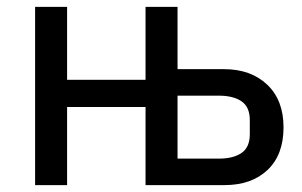

<svg xmlns="http://www.w3.org/2000/svg" viewBox="-20 -538 879 558"><path d="M82 -518H175V-306H403V-518H496V-337H631Q709 -337 756.5 -292Q804 -247 804 -168Q804 -88 757.5 -44Q711 0 632 0H403V-227H175V0H82ZM616 -77Q658 -77 682 -93.5Q706 -110 706 -148V-189Q706 -227 682 -243.5Q658 -260 616 -260H496V-77Z"/></svg>

Font: IBM Plex Sans Text
Style: Regular
Weight: 450
Designer: Mike Abbink, Paul van der Laan, Pieter van Rosmalen
Foundry: Bold Monday
Version: Version 3.005